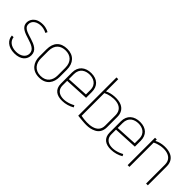

<svg xmlns="http://www.w3.org/2000/svg" viewBox="117 -1584 2483 2483"><g transform="rotate(45 1358.0 -342.5)"><path d="M36 -127C39 -52 102 15 221 15C342 15 396 -51 396 -125C396 -301 94 -252 83 -371C76 -451 152 -484 219 -483C277 -482 318 -456 318 -456L331 -483C331 -483 289 -513 219 -513C87 -513 44 -428 52 -365C71 -221 364 -270 364 -124C364 -56 300 -16 221 -16C128 -16 73 -65 67 -127Z M852 -316C852 -437 783 -512 667 -512C546 -512 479 -442 479 -316V-184C479 -82 536 10 667 10C799 10 852 -82 852 -184ZM820 -180C820 -94 774 -19 667 -19C557 -19 511 -97 511 -180V-319C511 -434 580 -482 667 -482C750 -482 820 -434 820 -319Z M1245 -61C1108 15 956 -4 956 -133V-218L1284 -235V-342C1284 -447 1219 -510 1108 -510C999 -510 924 -449 924 -339V-134C924 -30 995 15 1094 12C1151 11 1212 -6 1259 -35ZM1252 -265 956 -249V-339C956 -445 1033 -481 1107 -481C1168 -481 1252 -453 1252 -345Z M1745 -346C1745 -422 1710 -467 1660 -490C1594 -521 1474 -512 1408 -476V-700H1376V0C1501 11 1578 27 1667 -18C1712 -41 1745 -85 1745 -157ZM1713 -156C1713 -12 1547 -3 1408 -30V-446C1497 -492 1713 -519 1713 -343Z M2138 -61C2001 15 1849 -4 1849 -133V-218L2177 -235V-342C2177 -447 2112 -510 2001 -510C1892 -510 1817 -449 1817 -339V-134C1817 -30 1888 15 1987 12C2044 11 2105 -6 2152 -35ZM2145 -265 1849 -249V-339C1849 -445 1926 -481 2000 -481C2061 -481 2145 -453 2145 -345Z M2649 0V-346C2649 -422 2614 -467 2564 -490C2500 -520 2387 -517 2312 -475V-501H2280V0H2312V-444C2416 -500 2617 -507 2617 -346V0Z"/></g></svg>

Font: Advent Pro
Style: ExtraLight
Weight: 250
Designer: Andreas Kalpakidis
Foundry: Andreas Kalpakidis
Version: Version 2.002 2007